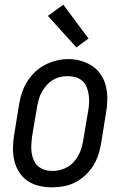

<svg xmlns="http://www.w3.org/2000/svg" viewBox="-20 -794 540 822"><path d="M202 8Q174 8 146.5 1.5Q119 -5 97.5 -20Q76 -35 61.5 -58Q47 -81 41 -107.5Q35 -134 35.5 -162.5Q36 -191 41 -219L62 -349Q66 -374 74.5 -398.5Q83 -423 97 -445.5Q111 -468 130.5 -486.5Q150 -505 174 -517Q198 -529 223 -535Q248 -541 273 -541Q302 -541 328.5 -533Q355 -525 377 -510Q399 -495 413.5 -472Q428 -449 434 -422.5Q440 -396 439.5 -367.5Q439 -339 434 -311L413 -181Q409 -156 401 -131.5Q393 -107 379 -84.5Q365 -62 345 -43.5Q325 -25 301.5 -13Q278 -1 252.5 3.5Q227 8 202 8ZM204 -62Q220 -62 236.5 -66Q253 -70 268 -78.5Q283 -87 295 -100Q307 -113 315.5 -128.5Q324 -144 328.5 -160Q333 -176 336 -192L358 -322Q361 -339 361.5 -356.5Q362 -374 359.5 -390.5Q357 -407 350.5 -422.5Q344 -438 331.5 -448.5Q319 -459 303 -463.5Q287 -468 269 -468Q253 -468 236.5 -464Q220 -460 205.5 -451Q191 -442 179.5 -429Q168 -416 159.5 -401Q151 -386 146.5 -370Q142 -354 139 -338L117 -208Q115 -191 114 -173.5Q113 -156 115.5 -139.5Q118 -123 124.5 -108Q131 -93 143 -82.5Q155 -72 171 -67Q187 -62 204 -62ZM307 -591 185 -726 251 -774 359 -629Z"/></svg>

Font: Iosevka Slab Oblique
Style: Regular
Weight: 400
Italic angle: -9°
Monospace: yes
Designer: Belleve Invis
Foundry: Belleve Invis
Version: Version 11.1.1; ttfautohint (v1.8.3)